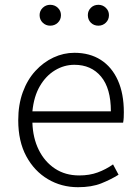

<svg xmlns="http://www.w3.org/2000/svg" viewBox="-20 -767 578 800"><path d="M305 13Q236 13 179.5 -20.5Q123 -54 89.5 -116Q56 -178 56 -266Q56 -331 75 -383Q94 -435 127.5 -471.5Q161 -508 203 -527.5Q245 -547 290 -547Q354 -547 400 -517.5Q446 -488 471 -432.5Q496 -377 496 -299Q496 -288 495.5 -277.5Q495 -267 493 -256H115Q117 -192 141.5 -142.5Q166 -93 209 -64.5Q252 -36 310 -36Q353 -36 387 -48.5Q421 -61 451 -82L474 -39Q442 -19 402 -3Q362 13 305 13ZM115 -303H442Q442 -399 401 -448Q360 -497 290 -497Q247 -497 209 -474Q171 -451 146 -408Q121 -365 115 -303ZM189 -660Q171 -660 158 -672.5Q145 -685 145 -704Q145 -722 158 -734.5Q171 -747 189 -747Q208 -747 221 -734.5Q234 -722 234 -704Q234 -685 221 -672.5Q208 -660 189 -660ZM390 -660Q371 -660 358.5 -672.5Q346 -685 346 -704Q346 -722 358.5 -734.5Q371 -747 390 -747Q408 -747 421 -734.5Q434 -722 434 -704Q434 -685 421 -672.5Q408 -660 390 -660Z"/></svg>

Font: Noto Sans TC Thin Light
Style: Regular
Weight: 300
Version: Version 2.004-H2;hotconv 1.0.118;makeotfexe 2.5.65603